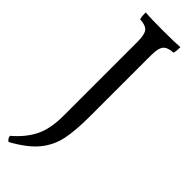

<svg xmlns="http://www.w3.org/2000/svg" viewBox="-308 -688 945 945"><g transform="rotate(45 164.5 -215.0)"><path d="M20 249Q6 241 3 223Q63 172 91.5 114.5Q120 57 120 -34V-549Q120 -599 105.5 -616.5Q91 -634 51 -636Q46 -650 46 -679Q90 -676 167 -676Q252 -676 288 -679Q288 -650 283 -636Q244 -634 229 -616Q214 -598 214 -549V-125Q214 -23 200.5 40Q187 103 145.5 153Q104 203 20 249Z"/></g></svg>

Font: Vollkorn SC
Style: Regular
Weight: 400
Designer: Friedrich Althausen
Foundry: Friedrich Althausen
Version: Version 4.015